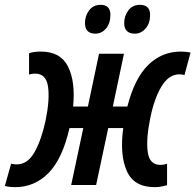

<svg xmlns="http://www.w3.org/2000/svg" viewBox="-48 -764 807 793"><path d="M14 9Q4 9 -6.5 8Q-17 7 -28 4L-2 -88Q8 -85 21 -85Q66 -85 94.5 -135.5Q123 -186 140 -265Q158 -351 150.5 -405.5Q143 -460 97 -460Q84 -460 72 -456V-544Q83 -548 95 -549.5Q107 -551 121 -551Q202 -551 233 -489Q264 -427 254 -324H315L361 -542H464L418 -324H478Q508 -441 564.5 -496Q621 -551 699 -551Q718 -551 739 -547L714 -454Q705 -457 693 -457Q649 -457 619 -407Q589 -357 573 -278Q555 -192 562 -137.5Q569 -83 614 -83Q629 -83 642 -88V1Q631 4 618 6.5Q605 9 591 9Q505 9 475.5 -58Q446 -125 461 -235H399L349 0H246L296 -235H239Q210 -108 152.5 -49.5Q95 9 14 9ZM509 -625Q465 -625 465 -669Q465 -698 482 -721Q499 -744 530 -744Q572 -744 572 -702Q572 -668 553.5 -646.5Q535 -625 509 -625ZM346 -625Q303 -625 303 -669Q303 -698 320 -721Q337 -744 368 -744Q408 -744 408 -702Q408 -668 390 -646.5Q372 -625 346 -625Z"/></svg>

Font: Noto Sans ExtraCondensed SemiBold
Style: Italic
Weight: 600
Width: 2
Italic angle: -12°
Designer: Monotype Design Team
Foundry: Monotype Imaging Inc.
Version: Version 2.013; ttfautohint (v1.8.4.7-5d5b)